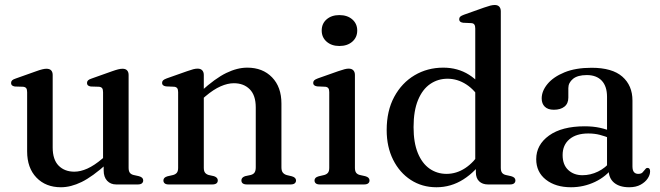

<svg xmlns="http://www.w3.org/2000/svg" viewBox="-20 -758 2714 789"><path d="M406 -58V-90.5L403.5 -93.5V-379Q403.5 -390.5 399.8 -395.5Q396 -400.5 387 -401.5L353 -402.5Q344.5 -404 341 -407.5Q337.5 -411 337.5 -417Q337.5 -423.5 341.8 -427.8Q346 -432 357 -435.5L440 -465Q455.5 -470.5 465.5 -473Q475.5 -475.5 483.5 -475.5Q496 -475.5 502.2 -468.8Q508.5 -462 508.5 -450V-68.5Q508.5 -55 513.5 -48.2Q518.5 -41.5 528.5 -39L551 -34Q560 -31.5 564.2 -27.2Q568.5 -23 568.5 -16.5Q568.5 -9 563 -4.5Q557.5 0 546 0H457.5Q434.5 0 420.2 -15.2Q406 -30.5 406 -58ZM91.5 -136V-379Q91.5 -390.5 87.8 -395.5Q84 -400.5 75 -401.5L41 -402.5Q32.5 -404 29 -407.5Q25.5 -411 25.5 -417Q25.5 -423.5 29.8 -427.8Q34 -432 45 -435.5L128 -465Q144.5 -471 154.2 -473.2Q164 -475.5 170.5 -475.5Q184 -475.5 190.2 -468.8Q196.5 -462 196.5 -450V-152Q196.5 -102 221 -77.2Q245.5 -52.5 285.5 -52.5Q310.5 -52.5 339 -65.2Q367.5 -78 400.5 -106L422 -124L441 -104.5L419.5 -85.5Q360 -32 315.5 -10.2Q271 11.5 230.5 11.5Q168 11.5 129.8 -28.2Q91.5 -68 91.5 -136Z M817.5 -450V-68.5Q817.5 -55 822.5 -48.5Q827.5 -42 837 -39L859.5 -34Q875 -28.5 875 -17Q875 0 852 0H673.5Q662 0 656.8 -4.5Q651.5 -9 651.5 -16.5Q651.5 -22.5 655.5 -26.8Q659.5 -31 668 -33.5L692 -39Q702 -42 707 -48.5Q712 -55 712 -68.5V-379.5Q712 -390.5 708.2 -395.5Q704.5 -400.5 696 -401.5L662 -403Q653.5 -404.5 649.8 -408Q646 -411.5 646 -417Q646 -423.5 650.2 -427.8Q654.5 -432 665.5 -436L749 -465.5Q764.5 -471 774.2 -473.5Q784 -476 792 -476Q804.5 -476 811 -469Q817.5 -462 817.5 -450ZM803 -344 783.5 -363.5 805.5 -382.5Q865 -436.5 910 -458.2Q955 -480 996 -480Q1059.5 -480 1098 -440.2Q1136.5 -400.5 1136.5 -332.5V-70.5Q1136.5 -56 1142.2 -48.8Q1148 -41.5 1158.5 -38.5L1179.5 -33.5Q1188 -31 1192.2 -26.8Q1196.5 -22.5 1196.5 -16.5Q1196.5 -9 1191 -4.5Q1185.5 0 1174 0H995Q972 0 972 -17Q972 -28.5 987 -34L1010.5 -39Q1021.5 -42 1026.2 -49.2Q1031 -56.5 1031 -70.5V-316.5Q1031 -366.5 1006.2 -391.2Q981.5 -416 941 -416Q915.5 -416 886.5 -403.2Q857.5 -390.5 824.5 -362.5Z M1438.5 -450V-68.5Q1438.5 -55 1443.5 -48.2Q1448.5 -41.5 1458.5 -39L1481 -34Q1490 -31.5 1494.2 -27.2Q1498.5 -23 1498.5 -16.5Q1498.5 -9 1493 -4.5Q1487.5 0 1475.5 0H1294.5Q1283 0 1277.8 -4.5Q1272.5 -9 1272.5 -16.5Q1272.5 -22.5 1276.5 -26.8Q1280.5 -31 1289.5 -33.5L1313 -39Q1323 -42 1328 -48.5Q1333 -55 1333 -68.5V-379.5Q1333 -390.5 1329.2 -395.5Q1325.5 -400.5 1317 -401.5L1283 -403Q1274.5 -404.5 1270.8 -408Q1267 -411.5 1267 -417Q1267 -423.5 1271.2 -427.8Q1275.5 -432 1286.5 -436L1370 -465.5Q1386 -471 1395.8 -473.5Q1405.5 -476 1412.5 -476Q1425.5 -476 1432 -469Q1438.5 -462 1438.5 -450ZM1374.5 -569Q1342.5 -569 1322.2 -586.8Q1302 -604.5 1302 -632.5Q1302 -661 1322.2 -678.5Q1342.5 -696 1374.5 -696Q1407.5 -696 1427.8 -678.2Q1448 -660.5 1448 -632.5Q1448 -604.5 1427.8 -586.8Q1407.5 -569 1374.5 -569Z M1935.5 -81.5 1933 -85V-641Q1933 -652 1929.2 -657.2Q1925.5 -662.5 1916.5 -663L1883 -664.5Q1874 -666 1870.5 -669.5Q1867 -673 1867 -679Q1867 -685.5 1871.2 -689.5Q1875.5 -693.5 1886.5 -697.5L1969.5 -727Q1985 -732.5 1995 -735Q2005 -737.5 2013 -737.5Q2025.5 -737.5 2031.8 -730.5Q2038 -723.5 2038 -711.5V-68.5Q2038 -55 2043 -48.2Q2048 -41.5 2058 -39L2080.5 -34Q2089.5 -31.5 2093.8 -27.2Q2098 -23 2098 -16.5Q2098 -9 2092.5 -4.5Q2087 0 2075.5 0H1985.5Q1962.5 0 1949 -13Q1935.5 -26 1935.5 -50ZM1569 -223.5Q1569 -302.5 1600 -360Q1631 -417.5 1683.8 -448.8Q1736.5 -480 1801.5 -480Q1861 -480 1907.5 -450.8Q1954 -421.5 1982.5 -367.5L1958 -342.5Q1932.5 -387.5 1896.2 -411Q1860 -434.5 1819 -434.5Q1779.5 -434.5 1747.8 -412.8Q1716 -391 1697.8 -346.8Q1679.5 -302.5 1679.5 -235.5Q1679.5 -172 1697 -129.2Q1714.5 -86.5 1745.2 -65Q1776 -43.5 1815 -43.5Q1855.5 -43.5 1891.5 -67Q1927.5 -90.5 1957 -137L1973.5 -111Q1935 -53 1884.2 -20.8Q1833.5 11.5 1773.5 11.5Q1714.5 11.5 1668.2 -18.5Q1622 -48.5 1595.5 -101.5Q1569 -154.5 1569 -223.5Z M2481 -61.5V-71.5L2474.5 -74.5V-360Q2474.5 -403.5 2452.8 -426.5Q2431 -449.5 2391.5 -449.5Q2353.5 -449.5 2334.5 -433.8Q2315.5 -418 2315.5 -396V-357Q2315.5 -332.5 2299.5 -319.8Q2283.5 -307 2256 -307Q2231.5 -307 2218.8 -319.5Q2206 -332 2206 -353.5Q2206 -384 2230 -413Q2254 -442 2299.8 -460.8Q2345.5 -479.5 2411 -479.5Q2496 -479.5 2537.5 -443Q2579 -406.5 2579 -345V-74.5Q2579 -58 2585.2 -50.8Q2591.5 -43.5 2602.5 -43.5Q2614.5 -43.5 2620 -49Q2625.5 -54.5 2629.5 -60Q2632 -63.5 2634.5 -65.8Q2637 -68 2641 -68Q2646.5 -68 2649 -64.2Q2651.5 -60.5 2651.5 -54Q2651.5 -39.5 2641.5 -24.5Q2631.5 -9.5 2612.5 1Q2593.5 11.5 2565.5 11.5Q2526 11.5 2503.5 -7.2Q2481 -26 2481 -61.5ZM2183.5 -104Q2183.5 -163 2236.2 -201Q2289 -239 2383 -239Q2417 -239 2445.5 -232.8Q2474 -226.5 2495.5 -216.5L2487.5 -189.5Q2467 -198 2445.2 -203.8Q2423.5 -209.5 2397.5 -209.5Q2348 -209.5 2320 -185.8Q2292 -162 2292 -121Q2292 -81 2315 -59.5Q2338 -38 2373.5 -38Q2406.5 -38 2437.5 -53Q2468.5 -68 2490.5 -96L2501 -73Q2471.5 -32.5 2425 -10.5Q2378.5 11.5 2326.5 11.5Q2263 11.5 2223.2 -19.8Q2183.5 -51 2183.5 -104Z"/></svg>

Font: Fraunces
Style: Regular
Weight: 400
Version: Version 1.000;[b76b70a41]